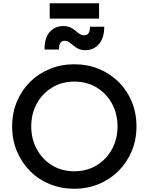

<svg xmlns="http://www.w3.org/2000/svg" viewBox="-20 -1154 918 1186"><path d="M439 12Q520 12 590 -17Q660 -46 712 -98Q764 -150 793.5 -220Q823 -290 823 -373Q823 -456 794 -526Q765 -596 712.5 -648Q660 -700 590 -728.5Q520 -757 439 -757Q358 -757 288 -728.5Q218 -700 166 -648.5Q114 -597 84.5 -526.5Q55 -456 55 -373Q55 -290 84.5 -219.5Q114 -149 166 -97Q218 -45 288 -16.5Q358 12 439 12ZM439 -96Q362 -96 302 -132.5Q242 -169 207.5 -232Q173 -295 173 -373Q173 -452 207.5 -514.5Q242 -577 302 -613.5Q362 -650 439 -650Q517 -650 577 -613.5Q637 -577 671.5 -514.5Q706 -452 706 -373Q706 -295 671.5 -232Q637 -169 576.5 -132.5Q516 -96 439 -96ZM508 -844Q558 -844 591 -881.5Q624 -919 624 -989H536Q536 -936 500 -936Q484 -936 471.5 -944.5Q459 -953 446 -964.5Q433 -976 415.5 -984.5Q398 -993 370 -993Q321 -993 288 -957.5Q255 -922 255 -848H344Q344 -902 379 -902Q396 -902 408 -893Q420 -884 433 -873Q446 -862 463.5 -853Q481 -844 508 -844ZM287 -1039H592V-1134H287Z"/></svg>

Font: Custom Plus Jakarta Sans SemiBold
Style: Regular
Weight: 600
Designer: Gumpita Rahayu & FullSphere
Foundry: Tokotype & FullSphere
Version: Version 1.001;hotconv 1.0.117;makeotfexe 2.5.65602